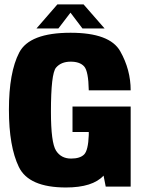

<svg xmlns="http://www.w3.org/2000/svg" viewBox="-20 -826 638 850"><path d="M272 4Q107.5 4 63.5 -86.8Q19.5 -177.5 19.5 -340Q19.5 -505.5 65 -593.2Q110.5 -681 292.5 -681Q466 -681 512.2 -599.2Q558.5 -517.5 558.5 -426H373Q371.5 -511 352.5 -532Q333.5 -553 293 -553Q250.5 -553 228 -526.5Q205.5 -500 205.5 -331.5Q205.5 -194.5 228 -159.2Q250.5 -124 294.5 -124Q334.5 -124 352.5 -142.2Q370.5 -160.5 373 -228.5V-241.5H301V-354.5H558.5V0H448L438.5 -48.5Q390 4 272 4ZM141.5 -700 234 -806.5H350L443 -700H345L292 -770L238.5 -700Z"/></svg>

Font: Anybody ExtraBold
Style: Regular
Weight: 800
Designer: Tyler Finck
Foundry: Etcetera Type Company
Version: Version 1.010; ttfautohint (v1.8.3) -l 8 -r 50 -G 200 -x 14 